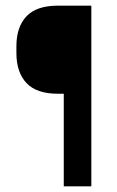

<svg xmlns="http://www.w3.org/2000/svg" viewBox="-20 -659 414 679"><path d="M184.5 -327.5Q109 -327.5 73.5 -365.5Q38 -403.5 38 -471.5V-495.5Q38 -563.5 73.5 -601.2Q109 -639 184.5 -639H230L230.5 -327.5ZM303 0H205.5V-639H303Z"/></svg>

Font: Anek Telugu Medium
Style: Regular
Weight: 500
Designer: Omkar Bhoir (Telugu), Yesha Goshar (Latin)
Foundry: Ek Type
Version: Version 1.003